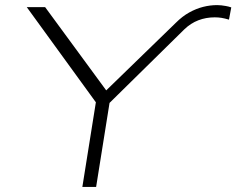

<svg xmlns="http://www.w3.org/2000/svg" viewBox="-20 -733 927 753"><path d="M303 0 360 -357 366 -318 85 -705H157L397 -378H396L670 -644Q695 -669 722 -684Q749 -699 776.5 -706Q804 -713 832 -713Q841 -713 848.5 -712Q856 -711 865.5 -709.5Q875 -708 887 -704L878 -656Q861 -661 848.5 -663Q836 -665 822 -665Q788 -665 758 -653.5Q728 -642 703 -618L398 -318L414 -357L357 0Z"/></svg>

Font: Nunito Sans 7pt Expanded ExtraLight
Style: Italic
Weight: 250
Width: 7
Italic angle: -9°
Designer: Vernon Adams
Foundry: Vernon Adams
Version: Version 3.101;gftools[0.9.27]